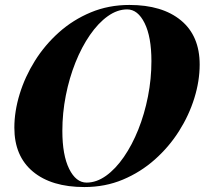

<svg xmlns="http://www.w3.org/2000/svg" viewBox="-20 -742 833 776"><path d="M494 -704Q454 -704 415.5 -676.5Q377 -649 343.5 -600.5Q310 -552 285 -489.5Q260 -427 246 -356Q232 -285 232 -213Q232 -115 259.5 -59.5Q287 -4 330 -4Q370 -4 408.5 -31.5Q447 -59 480.5 -107.5Q514 -156 539 -218.5Q564 -281 578 -352Q592 -423 592 -495Q592 -593 564.5 -648.5Q537 -704 494 -704ZM38 -226Q38 -292 59.5 -362Q81 -432 121 -496Q161 -560 218 -611Q275 -662 347 -692Q419 -722 503 -722Q636 -722 711.5 -659.5Q787 -597 787 -481Q787 -415 765.5 -345.5Q744 -276 703.5 -212Q663 -148 605.5 -97Q548 -46 476.5 -16Q405 14 321 14Q188 14 113 -48.5Q38 -111 38 -226Z"/></svg>

Font: Playfair Display ExtraBold
Style: Italic
Weight: 800
Italic angle: -14°
Designer: Claus Eggers Sørensen
Foundry: Claus Eggers Sørensen
Version: Version 1.203